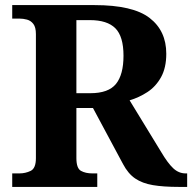

<svg xmlns="http://www.w3.org/2000/svg" viewBox="-20 -734 755 754"><path d="M28 0V-53H56Q80 -53 100.5 -63Q121 -73 121 -113V-600Q121 -627 111 -640Q101 -653 86 -657Q71 -661 56 -661H28V-714H351Q502 -714 567.5 -663.5Q633 -613 633 -523Q633 -468 612.5 -431Q592 -394 559 -372.5Q526 -351 489 -340L613 -137Q639 -93 660.5 -73Q682 -53 709 -53H715V0H682Q622 0 580.5 -7Q539 -14 511 -33Q483 -52 463 -90L345 -310H280V-113Q280 -73 298 -63Q316 -53 343 -53H362V0ZM335 -368Q406 -368 435.5 -404.5Q465 -441 465 -515Q465 -591 433 -623Q401 -655 333 -655H280V-368Z"/></svg>

Font: Noto Serif
Style: Bold
Weight: 700
Designer: Monotype Design Team
Foundry: Monotype Imaging Inc.
Version: Version 2.014